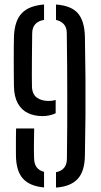

<svg xmlns="http://www.w3.org/2000/svg" viewBox="-20 -826 449 853"><path d="M41.9 -443.1Q41.5 -470 41.3 -501.2Q41.1 -532.4 41.1 -563.4Q41.1 -594.3 41.3 -620.9Q41.6 -647.6 42.1 -664.4Q44.8 -733.9 76.8 -767.3Q108.8 -800.8 175.7 -806V-737.6Q123.4 -728.8 123 -677.8Q123 -664.4 122.5 -632.2Q122.1 -599.9 121.8 -561.8Q121.6 -523.6 121.5 -490.6Q121.5 -457.5 122 -441.7Q123 -407.8 143.2 -392.7Q163.5 -377.5 196.3 -377.5Q205 -377.5 212.9 -378.6Q220.7 -379.7 227.3 -381.8V-322.9Q214.7 -316.8 199.7 -313.5Q184.7 -310.2 168.7 -310.2Q132.7 -310.2 104.2 -323.7Q75.6 -337.2 59.2 -366.7Q42.8 -396.2 41.9 -443.1ZM50.9 -134.2Q50.9 -147.4 50.7 -169.9Q50.5 -192.4 50.8 -216.1Q51 -239.7 51.5 -255.3H131.8Q131.3 -224.2 130.8 -188.7Q130.3 -153.1 131.4 -123.4Q132 -96.9 143.2 -82.5Q154.4 -68.1 175.7 -62.5V6.8Q112 1 81.9 -32.5Q51.8 -66 50.9 -134.2ZM228.8 7.4V-61Q251.4 -65.1 264.3 -79.9Q277.3 -94.6 277.3 -122.4Q278.3 -198.9 278.6 -265.8Q278.9 -332.8 278.8 -397.2Q278.8 -461.7 278.3 -530.2Q277.7 -598.8 276.7 -678.5Q276.7 -704 263.8 -718.2Q250.9 -732.5 228.8 -737.6V-806Q296.6 -800.9 325.9 -767.2Q355.2 -733.5 357.2 -664.4Q359.2 -565.1 359.7 -480.9Q360.2 -396.7 359.7 -313.5Q359.1 -230.2 357.2 -134.2Q356.1 -64.1 324.7 -30.7Q293.4 2.8 228.8 7.4Z"/></svg>

Font: Big Shoulders Stencil Text Thin
Style: Regular
Weight: 100
Designer: Patric King
Foundry: XO Type Co
Version: Version 2.001